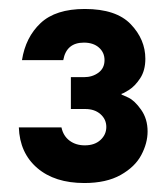

<svg xmlns="http://www.w3.org/2000/svg" viewBox="-20 -787 371 428"><path d="M22 -503H117Q121 -484 135 -473.5Q149 -463 169 -463Q191 -463 204 -475Q217 -487 217 -504Q217 -521 204 -532.5Q191 -544 170 -544H138V-615H167Q186 -615 199.5 -625Q213 -635 213 -653Q213 -670 200.5 -681Q188 -692 167 -692Q128 -692 121 -653H29Q37 -704 70.5 -735.5Q104 -767 169 -767Q239 -767 271.5 -733Q304 -699 304 -656Q304 -630 292.5 -612.5Q281 -595 267.5 -586.5Q254 -578 251 -578V-576Q252 -576 266 -569.5Q280 -563 294.5 -542.5Q309 -522 309 -494Q309 -468 295 -441.5Q281 -415 249 -397Q217 -379 168 -379Q102 -379 63 -412.5Q24 -446 22 -503Z"/></svg>

Font: Be Vietnam ExtraBold
Style: Regular
Weight: 800
Designer: Gabriel Lam
Foundry: TypeRant
Version: Version 4.000